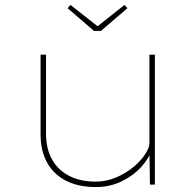

<svg xmlns="http://www.w3.org/2000/svg" viewBox="-20 -746 785 776"><path d="M368 10Q296 10 246 -16Q196 -42 170 -89.5Q144 -137 144 -203V-525H166V-206Q166 -144 191 -100.5Q216 -57 261 -34.5Q306 -12 366 -12Q411 -12 451 -29.5Q491 -47 521 -72.5Q551 -98 567.5 -124Q584 -150 584 -167V-525H606V0H586L584 -143L596 -147Q584 -108 551.5 -72Q519 -36 471.5 -13Q424 10 368 10ZM360 -621 253 -713 265 -726 382 -634H367L483 -726L495 -713L388 -621Z"/></svg>

Font: Lexend Giga Thin
Style: Regular
Weight: 250
Version: Version 1.007